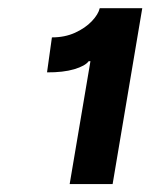

<svg xmlns="http://www.w3.org/2000/svg" viewBox="-20 -820 373 476"><path d="M332.7 -799.7 259.2 -363.6H152.7L204.2 -668.3H199.9Q191.4 -656.6 164.1 -648.4Q136.7 -640.3 96.6 -640.6L108.7 -727.3Q140.6 -727.3 166 -738.8Q191.4 -750.4 207.6 -767.4Q223.7 -784.4 227.3 -799.7Z"/></svg>

Font: Inter UI
Style: Bold Italic
Weight: 700
Italic angle: 9.39999°
Designer: Rasmus Andersson
Foundry: rsms
Version: 3.2;8d6f07862